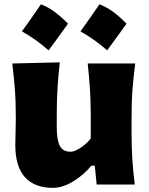

<svg xmlns="http://www.w3.org/2000/svg" viewBox="-20 -865 700 900"><path d="M227.5 15.6Q142.1 15.6 96.9 -34.4Q51.8 -84.5 51.8 -185.1Q51.8 -222.7 53 -250.7Q54.2 -278.8 54.2 -309.6Q54.2 -390.1 49.6 -448.5Q44.9 -506.8 37.6 -567.4L260.3 -572.8Q253.4 -512.7 249.8 -454.6Q246.1 -396.5 246.1 -334V-266.1Q246.1 -209.5 260.3 -181.6Q274.4 -153.8 311.5 -153.8Q329.6 -153.8 358.2 -172.6Q386.7 -191.4 405.3 -215.8V-334Q405.3 -396.5 401.4 -451.7Q397.5 -506.8 391.1 -567.4H613.8Q606 -506.8 601.3 -448.5Q596.7 -390.1 596.7 -309.6V-244.6Q596.7 -173.8 600.3 -116.9Q604 -60.1 611.8 0H433.1L424.3 -88.4H408.2Q373 -45.4 323.5 -14.9Q273.9 15.6 227.5 15.6ZM446.3 -844.8Q481.8 -831.3 513.5 -807.2Q545.2 -783 573.1 -754Q551.1 -723.4 528.5 -692Q506 -660.5 482.3 -628.9Q454.9 -653 423.8 -675.6Q392.6 -698.1 357.2 -718Q380.8 -750.2 402.8 -781.9Q424.9 -813.6 446.3 -844.8ZM171.9 -844.8Q207.4 -831.3 239.1 -807.2Q270.7 -783 298.7 -754Q276.7 -723.4 254.1 -692Q231.5 -660.5 207.9 -628.9Q180.5 -653 149.4 -675.6Q118.2 -698.1 82.8 -718Q106.4 -750.2 128.4 -781.9Q150.4 -813.6 171.9 -844.8Z"/></svg>

Font: Pinar-DS2-FD ExtraBold
Style: Regular
Weight: 800
Designer: Amin Abedi
Version: Version 3.000